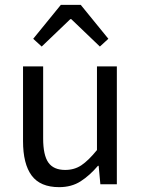

<svg xmlns="http://www.w3.org/2000/svg" viewBox="-20 -760 584 792"><path d="M224 12Q146 12 110.5 -36Q75 -84 75 -178V-486H158V-189Q158 -120 179.5 -89.5Q201 -59 249 -59Q287 -59 316 -78.5Q345 -98 380 -141V-486H462V0H394L387 -76H384Q350 -36 312.5 -12Q275 12 224 12ZM117 -600 231 -740H313L427 -600L392 -568L274 -681H270L152 -568Z"/></svg>

Font: CV Source Sans
Style: Regular
Weight: 400
Designer: Paul D. Hunt
Foundry: Adobe Systems Incorporated
Version: Version 3.001